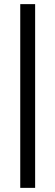

<svg xmlns="http://www.w3.org/2000/svg" viewBox="-20 -715 268 929"><path d="M78 194V-695H150V194Z"/></svg>

Font: Hind
Style: Regular
Weight: 400
Designer: Manushi Parikh, Satya Rajpurohit
Foundry: Indian Type Foundry
Version: Version 2.000;PS 1.0;hotconv 1.0.79;makeotf.lib2.5.61930